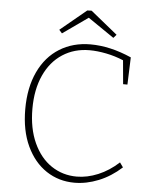

<svg xmlns="http://www.w3.org/2000/svg" viewBox="-59 -920 773 975"><g transform="rotate(5 328.0 -432.0)"><path d="M596 -92Q542 -43 480 -18Q418 7 357 7Q277 7 213.5 -35Q150 -77 113 -156Q76 -235 76 -344Q76 -454 114 -534.5Q152 -615 220.5 -657.5Q289 -700 378 -700Q478 -700 587 -652L582 -513H560L549 -634Q506 -652 460.5 -661Q415 -670 376 -670Q298 -670 238 -631Q178 -592 145 -519.5Q112 -447 112 -349Q112 -249 145.5 -175.5Q179 -102 236.5 -63.5Q294 -25 366 -25Q419 -25 474.5 -48Q530 -71 579 -116ZM368 -871 505 -760 490 -743 357 -834 228 -743 213 -760 346 -870Z"/></g></svg>

Font: Bitter Pro ExtraLight
Style: Regular
Weight: 275
Designer: Sol Matas, and Bitter project Authors
Foundry: Sol Matas
Version: Version 1.010